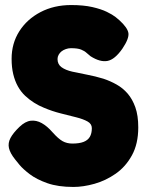

<svg xmlns="http://www.w3.org/2000/svg" viewBox="-20 -722 582 761"><path d="M271 19Q210 19 167.5 4Q125 -11 98 -31.5Q71 -52 57 -69Q43 -86 40 -90Q20 -115 15.5 -135Q11 -155 21.5 -175Q32 -195 57 -219Q80 -241 102 -243.5Q124 -246 145.5 -234Q167 -222 187 -199Q211 -172 228 -162.5Q245 -153 267 -153Q294 -153 311 -159.5Q328 -166 336 -179.5Q344 -193 344 -214Q344 -231 327 -240.5Q310 -250 282.5 -257Q255 -264 221 -272.5Q187 -281 154 -295Q134 -303 115 -315Q96 -327 79.5 -342.5Q63 -358 51 -379.5Q39 -401 32.5 -428Q26 -455 26 -489Q26 -550 56.5 -598Q87 -646 140.5 -674Q194 -702 262 -702Q311 -702 346 -694Q381 -686 403.5 -675Q426 -664 438 -654.5Q450 -645 453 -642Q486 -612 489 -590.5Q492 -569 465 -529Q435 -486 406 -480.5Q377 -475 339 -499Q331 -505 323 -512.5Q315 -520 301.5 -525.5Q288 -531 261 -531Q251 -531 241 -527.5Q231 -524 224 -518.5Q217 -513 212.5 -505Q208 -497 208 -488Q208 -467 224 -455.5Q240 -444 266.5 -438Q293 -432 325 -426Q357 -420 390 -410Q417 -401 442 -387Q467 -373 486 -351Q505 -329 516.5 -296.5Q528 -264 528 -217Q528 -152 503 -106.5Q478 -61 438.5 -33.5Q399 -6 354.5 6.5Q310 19 271 19Z"/></svg>

Font: Fredoka
Style: Bold
Weight: 700
Designer: Ben Nathan
Foundry: Milena B. Brandão, Ben Nathan
Version: Version 2.001